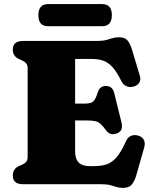

<svg xmlns="http://www.w3.org/2000/svg" viewBox="-20 -900 740 938"><path d="M42.5 -657.5Q42.5 -700 92.5 -700H456.5Q481.5 -700 498.2 -704.5Q515 -709 529.2 -713.5Q543.5 -718 561 -718Q589 -718 602.5 -703Q616 -688 626 -654L663.5 -528.5Q669 -509 659.8 -495.2Q650.5 -481.5 632 -477Q614 -472 597.8 -478.8Q581.5 -485.5 571.5 -506.5Q549 -551.5 527.8 -574Q506.5 -596.5 482.8 -604.2Q459 -612 428 -612H347V-394H397Q426 -394 437 -405.8Q448 -417.5 457 -447Q466.5 -480 497.5 -480Q529.5 -480 538 -445.5L573.5 -302Q584 -259 549 -247.5Q516.5 -236 496 -266Q482.5 -284.5 471.5 -294.5Q460.5 -304.5 445.5 -308Q430.5 -311.5 405 -311.5H347V-159.5Q347 -88.5 416 -88.5H440.5Q476 -88.5 502 -97.5Q528 -106.5 550 -132.2Q572 -158 594.5 -208Q610.5 -246.5 651.5 -238.5Q672.5 -234 681.8 -218.2Q691 -202.5 684.5 -179.5L646.5 -46Q637 -13 623 2.5Q609 18 580.5 18Q564 18 549.8 13.5Q535.5 9 518.8 4.5Q502 0 477 0H92.5Q42.5 0 42.5 -42.5Q42.5 -74.5 72 -88.5L89.5 -96Q101.5 -101.5 108.2 -109.8Q115 -118 115 -134V-566Q115 -582 108.2 -590.2Q101.5 -598.5 89.5 -604L72 -612Q42.5 -625.5 42.5 -657.5ZM167.5 -825.5Q167.5 -880 215 -880H479Q526.5 -880 526.5 -826Q526.5 -772 479 -772H215Q167.5 -772 167.5 -825.5Z"/></svg>

Font: Fraunces 9pt Soft Black
Style: Regular
Weight: 900
Version: Version 1.000;[b76b70a41]